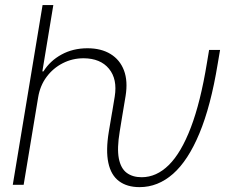

<svg xmlns="http://www.w3.org/2000/svg" viewBox="-20 -748 939 777"><path d="M31.7 0 152.3 -727.5H195.8L151.4 -459H155.8Q182.6 -502 229 -527.3Q275.4 -552.7 334 -552.7Q389.2 -552.7 427.2 -529.5Q465.3 -506.3 481.7 -463.1Q498 -419.9 488.3 -359.9L470.2 -251.5H426.8L444.3 -357.4Q455.6 -427.7 421.1 -469.7Q386.7 -511.7 318.4 -512.2Q272.9 -512.2 233.9 -492.2Q194.8 -472.2 168.5 -436.8Q142.1 -401.4 134.3 -353.5L75.7 0ZM544.9 9.3Q494.1 9.3 461.7 -14.9Q429.2 -39.1 418.5 -88.9Q407.7 -138.7 420.4 -215.3L433.6 -293.5H477.1L464.4 -215.3Q453.1 -147.5 460.9 -106.9Q468.8 -66.4 492.7 -48.6Q516.6 -30.8 553.2 -30.8Q613.3 -30.8 663.3 -80.3Q713.4 -129.9 752.4 -232.2Q791.5 -334.5 817.4 -493.2L826.2 -545.9H870.6L860.8 -488.3Q833 -318.8 787.1 -208.5Q741.2 -98.1 680.2 -44.4Q619.1 9.3 544.9 9.3Z"/></svg>

Font: Inter 24pt ExtraLight
Style: Italic
Weight: 250
Italic angle: -9.3988°
Version: Version 4.001;git-66647c0bb